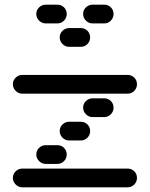

<svg xmlns="http://www.w3.org/2000/svg" viewBox="-20 -810 640 820"><path d="M35 -50Q35 -34 47 -22Q59 -10 75 -10H525Q542 -10 553.5 -22Q565 -34 565 -50Q565 -67 553.5 -78.5Q542 -90 525 -90H75Q59 -90 47 -78.5Q35 -67 35 -50ZM135 -150Q135 -134 147 -122Q159 -110 175 -110H225Q242 -110 253.5 -122Q265 -134 265 -150Q265 -167 253.5 -178.5Q242 -190 225 -190H175Q159 -190 147 -178.5Q135 -167 135 -150ZM235 -250Q235 -234 247 -222Q259 -210 275 -210H325Q342 -210 353.5 -222Q365 -234 365 -250Q365 -267 353.5 -278.5Q342 -290 325 -290H275Q259 -290 247 -278.5Q235 -267 235 -250ZM335 -350Q335 -334 347 -322Q359 -310 375 -310H425Q442 -310 453.5 -322Q465 -334 465 -350Q465 -367 453.5 -378.5Q442 -390 425 -390H375Q359 -390 347 -378.5Q335 -367 335 -350ZM35 -450Q35 -434 47 -422Q59 -410 75 -410H525Q542 -410 553.5 -422Q565 -434 565 -450Q565 -467 553.5 -478.5Q542 -490 525 -490H75Q59 -490 47 -478.5Q35 -467 35 -450ZM235 -650Q235 -634 247 -622Q259 -610 275 -610H325Q342 -610 353.5 -622Q365 -634 365 -650Q365 -667 353.5 -678.5Q342 -690 325 -690H275Q259 -690 247 -678.5Q235 -667 235 -650ZM335 -750Q335 -734 347 -722Q359 -710 375 -710H425Q442 -710 453.5 -722Q465 -734 465 -750Q465 -767 453.5 -778.5Q442 -790 425 -790H375Q359 -790 347 -778.5Q335 -767 335 -750ZM135 -750Q135 -734 147 -722Q159 -710 175 -710H225Q242 -710 253.5 -722Q265 -734 265 -750Q265 -767 253.5 -778.5Q242 -790 225 -790H175Q159 -790 147 -778.5Q135 -767 135 -750Z"/></svg>

Font: Matrix Sans Raster
Style: Regular
Weight: 400
Designer: Brad Neil
Version: Version 1.100